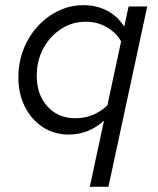

<svg xmlns="http://www.w3.org/2000/svg" viewBox="-20 -513 611 742"><path d="M327 209 382 -47Q354 -21 319.5 -7Q285 7 245 7Q189 7 145 -22Q101 -51 76 -101Q51 -151 51 -214Q51 -271 70.5 -321.5Q90 -372 125 -410.5Q160 -449 205.5 -471Q251 -493 303 -493Q353 -493 393.5 -472Q434 -451 460 -410L477 -488H549L399 209ZM271 -56Q306 -56 337.5 -68.5Q369 -81 395 -106L448 -353Q429 -387 392.5 -408Q356 -429 312 -429Q259 -429 216 -401Q173 -373 147.5 -326Q122 -279 122 -220Q122 -147 163.5 -101.5Q205 -56 271 -56Z"/></svg>

Font: Red Hat Text VF
Style: Italic
Weight: 300
Italic angle: -12°
Designer: Pentagram, MCKL
Foundry: Pentagram, MCKL
Version: Version 1.023